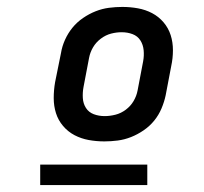

<svg xmlns="http://www.w3.org/2000/svg" viewBox="-20 -703 590 554"><path d="M281 -295Q258 -295 236 -299Q214 -303 195 -313Q176 -323 162 -339.5Q148 -356 141.5 -376.5Q135 -397 135 -420Q135 -443 139 -466L156 -550Q159 -569 167.5 -588Q176 -607 189 -623Q202 -639 219.5 -651Q237 -663 256 -670.5Q275 -678 294.5 -680.5Q314 -683 333 -683Q356 -683 378 -679Q400 -675 419 -665Q438 -655 452 -638.5Q466 -622 472.5 -601.5Q479 -581 479 -558Q479 -535 474 -512L458 -428Q454 -409 446 -390Q438 -371 425 -355Q412 -339 394.5 -327Q377 -315 358 -307.5Q339 -300 319.5 -297.5Q300 -295 281 -295ZM282 -368Q297 -368 313 -372Q329 -376 343 -386.5Q357 -397 365.5 -411.5Q374 -426 377 -442L393 -526Q396 -542 394.5 -558Q393 -574 385 -586.5Q377 -599 362.5 -604.5Q348 -610 331 -610Q316 -610 300.5 -606Q285 -602 271 -591.5Q257 -581 248.5 -566.5Q240 -552 237 -536L221 -452Q218 -436 219 -420Q220 -404 228 -391.5Q236 -379 250.5 -373.5Q265 -368 282 -368ZM405 -169H96V-228H405Z"/></svg>

Font: Lode Dark Term
Style: Bold Italic
Weight: 700
Italic angle: -11°
Monospace: yes
Designer: Belleve Invis
Foundry: Belleve Invis
Version: Version 29.2.0